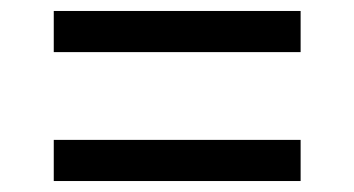

<svg xmlns="http://www.w3.org/2000/svg" viewBox="-20 -426 646 350"><path d="M528 -331V-406H78V-331ZM528 -96V-171H78V-96Z"/></svg>

Font: Plus Jakarta Sans
Style: Regular
Weight: 400
Designer: Gumpita Rahayu
Foundry: Tokotype
Version: Version 2.071;gftools[0.9.30]